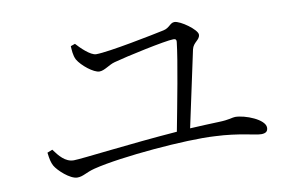

<svg xmlns="http://www.w3.org/2000/svg" viewBox="-61 -727 1121 731"><g transform="rotate(-10 500.0 -361.5)"><path d="M88 -215C91 -190 94 -176 101 -163C112 -143 156 -102 184 -102C207 -102 219 -115 254 -124C361 -151 617 -173 727 -166C820 -162 879 -143 902 -143C919 -143 928 -149 928 -164C928 -196 853 -225 815 -225C804 -225 791 -218 751 -217C716 -216 678 -214 639 -212L702 -506C708 -533 734 -537 734 -558C734 -577 673 -621 650 -621C633 -621 628 -602 604 -597C562 -588 385 -552 336 -552C314 -552 278 -588 263 -605L246 -599C247 -584 247 -564 256 -546C271 -520 315 -485 337 -485C357 -485 377 -504 400 -510C447 -523 604 -557 635 -557C644 -557 647 -553 646 -545C638 -473 607 -313 587 -208C403 -194 212 -169 182 -169C149 -169 127 -197 108 -223Z"/></g></svg>

Font: Noto Serif CJK KR Light
Style: Regular
Weight: 300
Designer: Ryoko NISHIZUKA 西塚涼子 (kana & ideographs); Frank Grießhammer (Latin, Greek & Cyrillic); Wenlong ZHANG 张文龙 (bopomofo); San
Foundry: Adobe
Version: Version 2.001;hotconv 1.1.0;makeotfexe 2.6.0